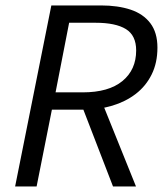

<svg xmlns="http://www.w3.org/2000/svg" viewBox="-20 -676 595 696"><path d="M34.8 0 166.1 -656.3H346Q407.2 -656.3 453.2 -641.1Q499.2 -625.8 524.9 -592Q550.7 -558.1 550.7 -503.3Q550.7 -448.3 529.8 -406.1Q508.9 -363.9 472.1 -335.6Q435.3 -307.4 386.9 -292.9Q338.4 -278.4 283.6 -278.4H168.1L112.7 0ZM181.4 -341.2H279.9Q373.9 -341.2 423.8 -382.2Q473.6 -423.2 473.6 -493.2Q473.6 -547.5 436.5 -570.5Q399.3 -593.5 326.5 -593.5H230.6ZM389.7 0 276.4 -293.6 336.1 -339.5 473 0Z"/></svg>

Font: Source Sans Variable
Style: Italic
Weight: 200
Italic angle: -11°
Designer: Paul D. Hunt
Foundry: Adobe Systems Incorporated
Version: Version 3.006;hotconv 1.0.111;makeotfexe 2.5.65597